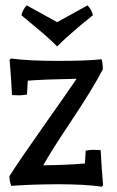

<svg xmlns="http://www.w3.org/2000/svg" viewBox="-20 -692 440 719"><path d="M301 -128Q317 -131 331 -131Q345 -131 357 -130Q359 -82 366 2L361 7Q298 -2 200.5 -2Q103 -2 22 4Q16 -11 15 -32Q58 -99 144.5 -221.5Q231 -344 267 -397Q151 -395 84 -390L81 -338Q65 -335 51 -335Q37 -335 25 -336Q23 -384 16 -468L21 -473Q84 -464 195 -464Q306 -464 360 -470Q365 -460 365 -432Q325 -356 248.5 -241.5Q172 -127 142 -73Q235 -74 298 -80ZM80 -672 194 -609Q227 -627 308 -672Q324 -654 328 -635Q310 -620 280 -596Q220 -545 194 -518Q168 -545 123 -582.5Q78 -620 60 -635Q65 -656 80 -672Z"/></svg>

Font: Port Lligat Slab
Style: Regular
Weight: 400
Designer: Dario Muhafara, Eduardo Rodriguez Tunni
Foundry: Tipo
Version: Version 1.002